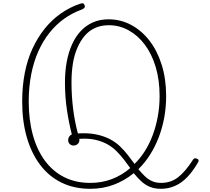

<svg xmlns="http://www.w3.org/2000/svg" viewBox="-20 -1166 1314 1203"><path d="M546 17Q445 17 366 -21.5Q287 -60 232 -132.5Q177 -205 148 -305.5Q119 -406 119 -530Q119 -626 135.5 -710Q152 -794 184.5 -863.5Q217 -933 261 -987.5Q305 -1042 360.5 -1081Q416 -1120 480 -1142Q493 -1147 500 -1145Q507 -1143 510 -1133Q514 -1124 509 -1117.5Q504 -1111 494 -1107Q433 -1085 382 -1048.5Q331 -1012 290 -960.5Q249 -909 220 -844Q191 -779 175.5 -700Q160 -621 160 -530Q160 -414 186 -320Q212 -226 261.5 -159Q311 -92 382.5 -56Q454 -20 546 -20Q618 -20 681 -44Q744 -68 796 -113Q777 -140 755.5 -167.5Q734 -195 709 -220Q684 -245 651 -263Q618 -281 575.5 -290.5Q533 -300 477 -296Q479 -283 474 -273.5Q469 -264 460.5 -259Q452 -254 441 -254Q428 -254 417.5 -263Q407 -272 407 -288Q407 -300 413.5 -310Q420 -320 430 -324Q412 -394 399.5 -476.5Q387 -559 387 -649Q387 -718 398 -778Q409 -838 431 -887Q453 -936 485.5 -971Q518 -1006 561.5 -1025.5Q605 -1045 660 -1045Q736 -1045 801.5 -1010Q867 -975 916 -912Q965 -849 993 -760.5Q1021 -672 1021 -564Q1021 -494 1009 -429Q997 -364 974.5 -305.5Q952 -247 920 -196.5Q888 -146 847 -106Q866 -83 886 -63.5Q906 -44 931 -32Q956 -20 989 -20Q1050 -20 1095.5 -55Q1141 -90 1189 -165Q1194 -173 1200 -174Q1206 -175 1213 -172Q1222 -169 1224 -162.5Q1226 -156 1221 -149Q1190 -95 1154.5 -57.5Q1119 -20 1077 -1.5Q1035 17 988 17Q948 17 917.5 4Q887 -9 863 -32Q839 -55 818 -81Q762 -35 693.5 -9Q625 17 546 17ZM662 -1008Q613 -1008 575 -990.5Q537 -973 510 -941Q483 -909 464 -864.5Q445 -820 436.5 -766.5Q428 -713 428 -651Q428 -566 438 -485Q448 -404 468 -330Q533 -334 581.5 -324Q630 -314 667 -295Q704 -276 731.5 -249.5Q759 -223 781 -194.5Q803 -166 823 -139Q860 -175 889 -221.5Q918 -268 938 -322.5Q958 -377 969 -438Q980 -499 980 -564Q980 -665 955.5 -746.5Q931 -828 887.5 -886Q844 -944 786 -976Q728 -1008 662 -1008Z"/></svg>

Font: Playwrite CL Thin
Style: Regular
Weight: 100
Designer: Veronika Burian, José Scaglione
Foundry: TypeTogether
Version: Version 1.002